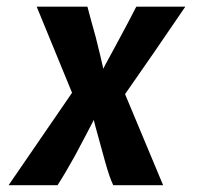

<svg xmlns="http://www.w3.org/2000/svg" viewBox="-20 -545 632 565"><path d="M525.3 -525.3Q429.3 -384 348 -268L460 0H313.3Q302.7 -21.3 289.3 -69.3L268 -146.7Q260 -174.7 256 -192Q246.7 -174.7 232 -146Q217.3 -117.3 201.3 -88Q173.3 -37.3 149.3 0H5.3L192 -272L88 -525.3H237.3Q240 -514.7 246.7 -490Q253.3 -465.3 261.3 -437.3Q278.7 -368 284 -342.7L290.7 -356Q302.7 -377.3 323.3 -416Q344 -454.7 354.7 -474.7Q365.3 -494.7 372.7 -509.3Q380 -524 381.3 -525.3Z"/></svg>

Font: Timmana
Style: Regular
Weight: 400
Designer: Appaji Ambarisha Darbha
Foundry: Andhrapradesh Society for Knowledge Networks
Version: Version 1.0.4; ttfautohint (v1.2.42-39fb)